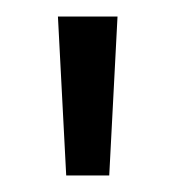

<svg xmlns="http://www.w3.org/2000/svg" viewBox="-20 -704 212 232"><path d="M50 -684H122L112 -492H60Z"/></svg>

Font: Snippet
Style: Regular
Weight: 400
Designer: Gesine Todt
Foundry: Gesine Todt
Version: Version 1.000